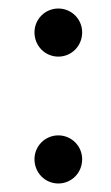

<svg xmlns="http://www.w3.org/2000/svg" viewBox="-20 -436 260 451"><path d="M61 -360C61 -328 86 -303 117 -303C148 -303 173 -328 173 -360C173 -391 148 -416 117 -416C86 -416 61 -391 61 -360ZM61 -62C61 -30 86 -5 117 -5C148 -5 173 -30 173 -62C173 -93 148 -118 117 -118C86 -118 61 -93 61 -62Z"/></svg>

Font: Libertinus Sans
Style: Regular
Weight: 400
Designer: Philipp H. Poll, Khaled Hosny
Foundry: Caleb Maclennan
Version: Version 7.050;RELEASE